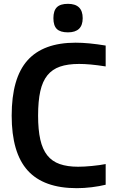

<svg xmlns="http://www.w3.org/2000/svg" viewBox="-20 -973 605 1003"><path d="M335 -804Q295 -804 277 -821.5Q259 -839 259 -878Q259 -917 277 -935Q295 -953 335 -953Q412 -953 412 -878Q412 -804 335 -804ZM381 10Q208 10 124.5 -82.5Q41 -175 41 -369Q41 -565 123.5 -657.5Q206 -750 375 -750Q442 -750 532 -735V-626Q487 -633 454 -636Q421 -639 393 -639Q334 -639 293.5 -625Q253 -611 227.5 -579.5Q202 -548 190.5 -496.5Q179 -445 179 -369Q179 -295 190.5 -244Q202 -193 227 -161.5Q252 -130 292 -116Q332 -102 388 -102Q403 -102 422 -103Q441 -104 460.5 -106Q480 -108 499 -110.5Q518 -113 532 -116V-8Q500 0 459.5 5Q419 10 381 10Z"/></svg>

Font: Encode Sans Narrow
Style: SemiBold
Weight: 600
Designer: Pablo Impallari, Andres Torresi
Foundry: Pablo Impallari, Andres Torresi
Version: Version 1.000; ttfautohint (v1.00) -l 8 -r 50 -G 200 -x 14 -